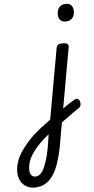

<svg xmlns="http://www.w3.org/2000/svg" viewBox="-280 -837 673 1377"><g transform="rotate(-5 56.5 -148.5)"><path d="M118 -14Q136 -28 154.5 -41.5Q173 -55 190 -66.5Q207 -78 222 -87.5Q237 -97 249 -104Q264 -113 274.5 -108Q285 -103 289.5 -90Q294 -77 291 -63.5Q288 -50 276 -42Q258 -31 238 -16.5Q218 -2 196.5 13.5Q175 29 154 45Q133 61 111 76ZM-89 498Q-122 498 -148 482.5Q-174 467 -188.5 440Q-203 413 -203 377Q-203 343 -192 307Q-181 271 -157 234.5Q-133 198 -97.5 159Q-62 120 -12 80Q7 66 26.5 51.5Q46 37 65 22L156 -486Q160 -503 170 -509Q180 -515 200 -515Q227 -515 236.5 -507Q246 -499 242 -482L114 236Q101 297 84 345.5Q67 394 43 428Q19 462 -13.5 480Q-46 498 -89 498ZM-76 420Q-57 420 -42 407.5Q-27 395 -14.5 370Q-2 345 9 309Q20 273 29 227L45 126Q37 133 28.5 139.5Q20 146 12 153Q-19 181 -43 208Q-67 235 -83.5 261.5Q-100 288 -108 314Q-116 340 -116 368Q-116 384 -111 396Q-106 408 -97 414Q-88 420 -76 420ZM237 -669Q212 -669 198.5 -683.5Q185 -698 185 -725Q185 -758 202 -776.5Q219 -795 250 -795Q275 -795 288.5 -780Q302 -765 302 -738Q302 -706 284.5 -687.5Q267 -669 237 -669Z"/></g></svg>

Font: Playwrite DE VA
Style: Regular
Weight: 400
Designer: Veronika Burian, José Scaglione
Foundry: TypeTogether
Version: Version 1.002